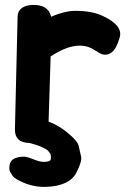

<svg xmlns="http://www.w3.org/2000/svg" viewBox="-20 -554 520 772"><path d="M114.7 -534.2Q86.4 -534.2 68.8 -522.5Q51.3 -509.8 50.8 -488.8L40 -33.2Q39.6 -6.8 55.2 7.3Q69.3 20.5 100.1 21Q131.8 21.5 150.9 7.8Q173.3 -8.3 174.3 -31.2L183.6 -327.1Q232.9 -359.4 271.5 -367.2Q320.8 -377.4 356.4 -355Q383.8 -337.9 390.1 -335.9Q407.2 -331.1 422.4 -338.9Q438 -347.2 448.7 -369.6Q452.6 -377 460.4 -400.4Q478 -450.7 392.6 -490.2Q348.1 -511.2 278.8 -510.3Q237.8 -509.3 185.5 -486.8Q179.7 -512.7 158.2 -524.9Q141.6 -534.2 114.7 -534.2ZM60.1 -43.9Q53.2 -21 58.3 -12Q63.5 -2.9 68.4 6.1Q73.2 15.1 99.1 21Q125.5 27.3 147 37.1Q168 46.4 172.4 51.5Q176.8 56.6 180.9 61.8Q185.1 66.9 184.6 79.6Q184.6 87.9 183.1 89.4Q181.6 90.8 180.2 92.3Q178.7 93.8 169.9 95.7Q149.4 100.1 122.1 89.4Q102.1 81.5 96.2 79.8Q90.3 78.1 84.5 76.7Q78.6 75.2 67.4 76.2Q36.1 78.6 24.4 94.7Q19.5 101.6 18.6 109.9Q15.6 128.4 20.5 136.2Q25.4 144 30 152.1Q34.7 160.2 53.7 170.4Q107.9 199.7 166 197.3Q258.8 193.8 286.6 141.1Q310.5 95.7 305.9 74.7Q301.3 53.7 296.4 32.7Q291.5 11.7 249.5 -22Q181.6 -77.1 111.3 -74.7Q93.3 -74.2 86.2 -70.3Q79.1 -66.4 71.8 -62.5Q64.5 -58.6 60.1 -43.9Z"/></svg>

Font: Comic Relief
Style: Bold
Weight: 700
Designer: Jeff Davis
Foundry: Loudifier
Version: Version 1.200; ttfautohint (v1.8.4.7-5d5b)